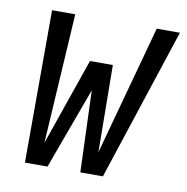

<svg xmlns="http://www.w3.org/2000/svg" viewBox="-65 -583 629 645"><g transform="rotate(10 250.0 -260.0)"><path d="M138 0H61L62 -520H141L114 -77L217 -374H295L298 -77L419 -520H498L327 0H250L240 -278Z"/></g></svg>

Font: Iosevka Term Oblique
Style: Regular
Weight: 400
Italic angle: -9°
Monospace: yes
Designer: Belleve Invis
Foundry: Belleve Invis
Version: Version 31.4.0